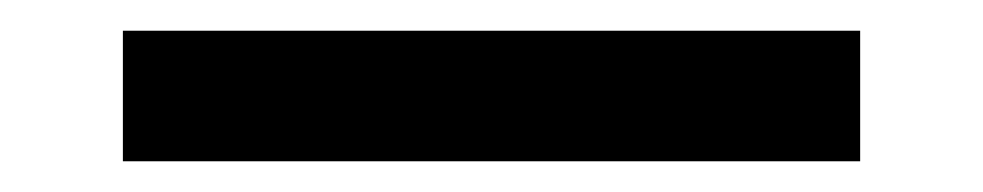

<svg xmlns="http://www.w3.org/2000/svg" viewBox="-20 5 640 125"><path d="M60 110V25H540V110Z"/></svg>

Font: JetBrainsMono NFM Medium
Style: Regular
Weight: 500
Monospace: yes
Designer: Philipp Nurullin, Konstantin Bulenkov
Foundry: JetBrains
Version: Version 2.304; ttfautohint (v1.8.4.7-5d5b);Nerd Fonts 3.3.0